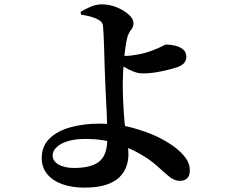

<svg xmlns="http://www.w3.org/2000/svg" viewBox="-20 -808 1040 879"><path d="M366 51Q310 51 266 35.5Q222 20 196.5 -10.5Q171 -41 171 -84Q171 -139 207 -174Q243 -209 303.5 -225.5Q364 -242 435 -242Q519 -242 586.5 -223Q654 -204 698 -183Q736 -165 770 -141.5Q804 -118 826.5 -89.5Q849 -61 849 -28Q849 -3 836.5 8.5Q824 20 803 20Q779 20 755.5 1Q732 -18 700.5 -47Q669 -76 620 -104Q573 -131 512 -151.5Q451 -172 371 -172Q324 -172 290 -161.5Q256 -151 238.5 -133.5Q221 -116 221 -97Q221 -70 248.5 -54.5Q276 -39 319 -39Q373 -39 406.5 -52.5Q440 -66 455.5 -94.5Q471 -123 471 -170Q471 -202 470.5 -233Q470 -264 468.5 -293.5Q467 -323 465.5 -350.5Q464 -378 463 -403.5Q462 -429 461 -451Q460 -472 459 -506.5Q458 -541 457 -578Q456 -615 454.5 -644.5Q453 -674 452 -684Q451 -699 445 -706.5Q439 -714 426 -720Q409 -729 387 -734Q365 -739 351 -741L349 -754Q369 -766 394.5 -777Q420 -788 447 -788Q481 -788 514.5 -774.5Q548 -761 569.5 -741Q591 -721 591 -703Q591 -684 581 -672.5Q571 -661 564 -641Q560 -627 555.5 -599Q551 -571 548 -538.5Q545 -506 543.5 -476Q542 -446 542 -426Q542 -408 542.5 -383.5Q543 -359 544.5 -331Q546 -303 548 -274.5Q550 -246 554 -218Q558 -185 563 -159Q568 -133 568 -102Q568 -72 558 -44.5Q548 -17 525.5 4.5Q503 26 464 38.5Q425 51 366 51ZM632 -472Q613 -472 591 -480.5Q569 -489 549.5 -501Q530 -513 516 -521L515 -556Q528 -554 538 -553Q548 -552 556 -552Q577 -552 614 -559Q651 -566 680 -578Q707 -588 721.5 -596Q736 -604 742 -604Q761 -604 782 -599Q803 -594 818 -582Q833 -570 833 -548Q833 -533 824.5 -521.5Q816 -510 794 -501Q782 -497 756 -490Q730 -483 697.5 -477.5Q665 -472 632 -472Z"/></svg>

Font: Noto Serif TC
Style: Bold
Weight: 700
Designer: Ryoko NISHIZUKA 西塚涼子 (kana & ideographs); Frank Grießhammer (Latin, Greek & Cyrillic); Wenlong ZHANG 张文龙 (bopomofo); San
Foundry: Adobe
Version: Version 2.002-H1;hotconv 1.1.0;makeotfexe 2.6.0